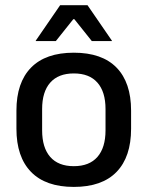

<svg xmlns="http://www.w3.org/2000/svg" viewBox="-20 -704 566 736"><path d="M263 12.5Q155 12.5 99 -45Q43 -102.5 43 -210.5V-280Q43 -387.5 99 -444.8Q155 -502 263 -502Q371 -502 426.8 -444.8Q482.5 -387.5 482.5 -280V-210.5Q482.5 -102.5 426.8 -45Q371 12.5 263 12.5ZM263 -67Q322.5 -67 353.5 -102.5Q384.5 -138 384.5 -204.5V-286Q384.5 -352 353.5 -387.2Q322.5 -422.5 263 -422.5Q203.5 -422.5 172.5 -387.2Q141.5 -352 141.5 -286V-204.5Q141.5 -138 172.5 -102.5Q203.5 -67 263 -67ZM210.5 -684H315.5L409 -548V-546.5H332L265 -630.5H261L194 -546.5H117V-548Z"/></svg>

Font: Anek Telugu Medium Medium
Style: Regular
Weight: 500
Version: Version 1.003